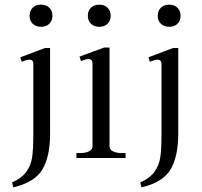

<svg xmlns="http://www.w3.org/2000/svg" viewBox="-20 -678 867 824"><path d="M107 -610Q107 -632 120.5 -645Q134 -658 156 -658Q178 -658 191.5 -645Q205 -632 205 -610Q205 -589 191.5 -576Q178 -563 156 -563Q134 -563 120.5 -576Q107 -589 107 -610ZM32 105Q74 86 93.5 58.5Q113 31 118 -3.5Q123 -38 123 -101V-404Q123 -422 105 -422Q95 -422 73 -413L67 -432L173 -472H195V-104Q195 -7 162 49Q129 105 37 126Z M357 -610Q357 -632 370.5 -645Q384 -658 406 -658Q428 -658 441.5 -645Q455 -632 455 -610Q455 -589 441.5 -576Q428 -563 406 -563Q384 -563 370.5 -576Q357 -589 357 -610ZM308 -21H324Q347 -21 362 -28.5Q377 -36 377 -51V-406Q377 -416 371.5 -420.5Q366 -425 359 -425Q353 -425 342 -421Q331 -417 328 -416L321 -435L427 -474H450V-51Q450 -36 465 -28.5Q480 -21 503 -21H519V0H308Z M657 -610Q657 -632 670.5 -645Q684 -658 706 -658Q728 -658 741.5 -645Q755 -632 755 -610Q755 -589 741.5 -576Q728 -563 706 -563Q684 -563 670.5 -576Q657 -589 657 -610ZM582 105Q624 86 643.5 58.5Q663 31 668 -3.5Q673 -38 673 -101V-404Q673 -422 655 -422Q645 -422 623 -413L617 -432L723 -472H745V-104Q745 -7 712 49Q679 105 587 126Z"/></svg>

Font: Taviraj Light
Style: Regular
Weight: 300
Designer: Katatrad Team
Foundry: CadsonDemak
Version: Version 1.001